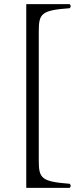

<svg xmlns="http://www.w3.org/2000/svg" viewBox="-20 -723 396 936"><path d="M108 193H320C326 187 326 179 320 173C182 162 169 147 169 60V-571C169 -658 183 -673 320 -683C326 -689 326 -697 320 -703H108Z"/></svg>

Font: Libertinus Serif Display
Style: Regular
Weight: 400
Designer: Philipp H. Poll, Khaled Hosny
Foundry: Caleb Maclennan
Version: Version 7.050;RELEASE